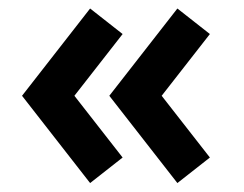

<svg xmlns="http://www.w3.org/2000/svg" viewBox="-20 -442 560 440"><path d="M186.5 -22.5 30.5 -222.5 186.5 -422.5 261 -364 150.5 -222.5 261 -81ZM386.5 -22.5 230.5 -222.5 386.5 -422.5 461 -364 350.5 -222.5 461 -81Z"/></svg>

Font: Lucymar Sans
Style: Bold
Weight: 700
Foundry: The League of Moveable Type (original font) / Main changes by Cristiano Sobral with portions from Mirco Monsees
Version: Version 2.001;August 30, 2020;FontCreator 13.0.0.2681 64-bit